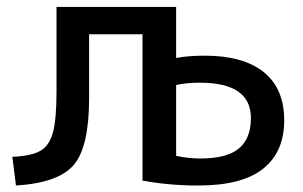

<svg xmlns="http://www.w3.org/2000/svg" viewBox="-20 -540 898 569"><path d="M16.6 -75.2Q74.2 -78.1 100.1 -93.3Q126 -108.4 136.7 -147Q147.5 -185.5 147.5 -269.5V-519.5H502V-368.2Q537.1 -375 586.9 -375Q701.2 -375 761.7 -326.2Q822.3 -277.3 822.3 -183.6Q822.3 -89.8 759.8 -40Q697.3 9.8 567.4 9.8Q480.5 9.8 402.3 -4.9V-438.5H244.1V-250Q244.1 -104.5 198.7 -51.3Q153.3 2 27.3 9.8ZM502 -78.1Q539.1 -70.3 574.2 -70.3Q651.4 -70.3 687.5 -99.6Q723.6 -128.9 723.6 -190.4Q723.6 -294.9 572.3 -294.9Q532.2 -294.9 502 -288.1Z"/></svg>

Font: GenEi M Gothic v2 Medium
Style: Regular
Weight: 500
Version: Version 2.0